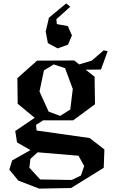

<svg xmlns="http://www.w3.org/2000/svg" viewBox="-20 -858 675 1118"><path d="M293 -482.9 235.8 -448.2 210 -325.2 263.2 -208 330.1 -183.1 389.2 -220.2 403.8 -339.8 358.9 -460.9ZM34.2 129.9 50.8 76.2 157.2 16.1 79.1 -28.8 68.8 -95.2 182.1 -171.9 83 -253.9 81.1 -402.8 195.8 -504.9 412.1 -505.9 440.9 -482.9 514.2 -504.9 584 -564.9 606.9 -560.1 567.9 -453.1 479 -452.1 530.8 -411.1 533.2 -251 405.8 -157.2H231L189.9 -130.9L192.9 -98.1L502 -54.2L587.9 12.2L584 119.1L394 236.8L208 240.2L86.9 193.8ZM150.9 118.2 213.9 187 397.9 189.9 451.2 164.1 470.2 108.9 437 48.8 199.2 28.8 157.2 66.9ZM246.1 -674.8 265.1 -754.9 365.2 -837.9 389.2 -818.8 308.1 -746.1 311 -717.8 375 -706.1 398.9 -651.9 376 -598.1 315.9 -576.2 258.8 -606.9Z"/></svg>

Font: Ortica Angular Bold
Style: Regular
Weight: 700
Designer: Benedetta Bovani
Foundry: Collletttivo
Version: Version 2.000;Glyphs 3.1.2 (3151)